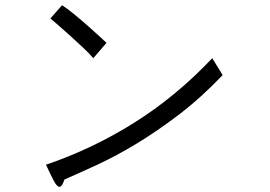

<svg xmlns="http://www.w3.org/2000/svg" viewBox="-20 -673 1040 739"><path d="M174 -602 219 -653Q239 -640 267 -617Q295 -594 321.5 -570.5Q348 -547 367.5 -529Q387 -511 390 -508L339 -449Q327 -464 301.5 -488Q276 -512 249.5 -536Q223 -560 201.5 -578.5Q180 -597 174 -602ZM797 -449 837 -384Q754 -297 669.5 -232.5Q585 -168 505.5 -120Q426 -72 354.5 -39Q283 -6 228 18Q219 46 209 46Q199 46 186.5 22Q174 -2 157 -39Q334 -99 495.5 -200Q657 -301 797 -449Z"/></svg>

Font: D2Coding
Style: Regular
Weight: 400
Monospace: yes
Designer: Yong-Rak Park; Jeong-Hwan Yoon; Sang-Min Lee;
Foundry: NHN Corporation
Version: Version 1.3.2; Build 20180524